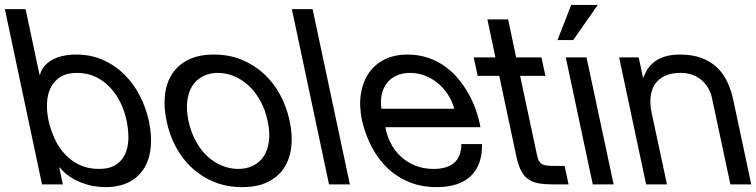

<svg xmlns="http://www.w3.org/2000/svg" viewBox="-31 -751 3080 782"><path d="M483.9 -263.2Q476.1 -299.3 459.2 -333.7Q442.4 -368.2 417.2 -395Q392.1 -421.9 358.4 -438Q324.7 -454.1 283.7 -454.1Q240.7 -454.1 214.1 -437Q187.5 -419.9 174.6 -392.3Q161.6 -364.7 160.4 -329.8Q159.2 -294.9 167 -258.8Q175.3 -221.2 191.7 -185.8Q208 -150.4 233.4 -123Q258.8 -95.7 293.2 -79.3Q327.6 -63 371.6 -63Q415 -63 441.2 -80.1Q467.3 -97.2 479.5 -125.2Q491.7 -153.3 491.9 -189.2Q492.2 -225.1 483.9 -263.2ZM73.2 -713.9 129.9 -446.8H131.8Q137.7 -468.3 151.6 -483.6Q165.5 -499 184.8 -509Q204.1 -519 228.3 -523.9Q252.4 -528.8 279.3 -528.8Q338.9 -528.8 388.4 -506.8Q438 -484.9 475.6 -447.5Q513.2 -410.2 538.6 -360.8Q564 -311.5 575.7 -256.8Q587.4 -201.2 583 -152.3Q578.6 -103.5 556.9 -67.1Q535.2 -30.8 495.4 -9.8Q455.6 11.2 396 11.2Q376.5 11.2 352.5 7.3Q328.6 3.4 303.7 -5.9Q278.8 -15.1 254.9 -30.5Q231 -45.9 212.4 -68.8H210.4L225.1 0H140.1L-11.2 -713.9Z M647.5 -257.8Q635.3 -314.9 640.9 -364.5Q646.5 -414.1 670.4 -450.4Q694.3 -486.8 736.6 -507.8Q778.8 -528.8 840.3 -528.8Q901.9 -528.8 953.1 -507.8Q1004.4 -486.8 1043.9 -450.4Q1083.5 -414.1 1110.1 -364.5Q1136.7 -314.9 1148.9 -257.8Q1161.1 -200.7 1155.3 -151.6Q1149.4 -102.5 1125.5 -66.4Q1101.6 -30.3 1059.1 -9.5Q1016.6 11.2 955.1 11.2Q893.6 11.2 842.3 -9.5Q791 -30.3 751.7 -66.4Q712.4 -102.5 685.8 -151.6Q659.2 -200.7 647.5 -257.8ZM736.8 -257.8Q747.1 -210.9 767.3 -174.6Q787.6 -138.2 814.7 -113.5Q841.8 -88.9 874 -75.9Q906.2 -63 939.5 -63Q972.7 -63 999.3 -75.9Q1025.9 -88.9 1042.5 -113.5Q1059.1 -138.2 1064.2 -174.6Q1069.3 -210.9 1059.1 -257.8Q1049.3 -304.7 1028.8 -341.3Q1008.3 -377.9 981.2 -402.8Q954.1 -427.7 921.9 -440.9Q889.6 -454.1 856.4 -454.1Q823.2 -454.1 796.6 -440.9Q770 -427.7 753.4 -402.8Q736.8 -377.9 731.9 -341.3Q727.1 -304.7 736.8 -257.8Z M1242.2 -713.9 1394 0H1309.1L1157.7 -713.9Z M1932.1 -164.1Q1933.1 -120.6 1920.9 -87.6Q1908.7 -54.7 1885 -32.7Q1861.3 -10.7 1826.9 0.2Q1792.5 11.2 1748.5 11.2Q1686.5 11.2 1636.5 -9Q1586.4 -29.3 1548.3 -65.2Q1510.3 -101.1 1483.9 -150.9Q1457.5 -200.7 1443.4 -259.8Q1431.2 -318.4 1438.7 -367.7Q1446.3 -417 1470.7 -452.9Q1495.1 -488.8 1535.4 -508.8Q1575.7 -528.8 1628.4 -528.8Q1674.3 -528.8 1712.6 -515.6Q1751 -502.4 1782.2 -480Q1813.5 -457.5 1837.6 -427.7Q1861.8 -397.9 1879.6 -365.2Q1897.5 -332.5 1908.9 -298.3Q1920.4 -264.2 1925.8 -232.9H1538.6Q1544.4 -199.2 1560.1 -168.5Q1575.7 -137.7 1600.6 -114.3Q1625.5 -90.8 1659.4 -76.9Q1693.4 -63 1735.8 -63Q1790 -63 1818.8 -87.9Q1847.7 -112.8 1848.1 -164.1ZM1819.3 -308.1Q1811 -338.4 1793.9 -365Q1776.9 -391.6 1753.2 -411.4Q1729.5 -431.2 1700.4 -442.6Q1671.4 -454.1 1639.6 -454.1Q1606.9 -454.1 1582.8 -442.6Q1558.6 -431.2 1543.7 -411.1Q1528.8 -391.1 1523.4 -364.7Q1518.1 -338.4 1522.5 -308.1Z M2174.3 -517.1 2190.4 -441.9H2087.4L2155.8 -121.1Q2158.7 -106 2163.3 -96.9Q2168 -87.9 2176 -83Q2184.1 -78.1 2196.8 -76.7Q2209.5 -75.2 2229.5 -75.2H2268.6L2284.7 0H2219.7Q2186.5 0 2162.4 -4.4Q2138.2 -8.8 2120.6 -21Q2103 -33.2 2091.6 -55.2Q2080.1 -77.1 2072.3 -112.8L2002.4 -441.9H1914.6L1898.4 -517.1H1986.8L1954.1 -671.9H2038.6L2071.3 -517.1Z M2273.4 -517.1H2357.9L2468.3 0H2383.3ZM2403.8 -731 2303.7 -587.9H2239.7L2295.4 -731Z M2570.3 -517.1 2587.9 -435.1H2589.8Q2622.6 -528.8 2737.8 -528.8Q2789.1 -528.8 2826.2 -514.9Q2863.3 -501 2889.4 -476.1Q2915.5 -451.2 2931.6 -416.5Q2947.8 -381.8 2956.5 -339.8L3028.8 0H2943.8L2869.1 -350.1Q2864.3 -374 2852.8 -393.3Q2841.3 -412.6 2825 -426Q2808.6 -439.5 2787.4 -446.8Q2766.1 -454.1 2741.7 -454.1Q2703.1 -454.1 2677 -441.9Q2650.9 -429.7 2636.5 -408Q2622.1 -386.2 2618.9 -356.4Q2615.7 -326.7 2623 -292L2685.5 0H2600.6L2490.7 -517.1Z"/></svg>

Font: XB Khoramshahr
Style: Oblique
Weight: 400
Italic angle: 12°
Designer: Behnam
Foundry: Irmug
Version: Version 8.005 2009